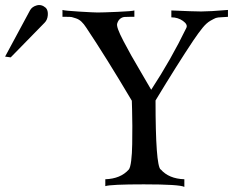

<svg xmlns="http://www.w3.org/2000/svg" viewBox="-44 -732 934 753"><path d="M850 -666Q843 -665 826 -664.5Q809 -664 802.5 -661.5Q796 -659 781 -650.5Q766 -642 750.5 -623Q735 -604 714 -573Q650 -477 566 -338Q566 -85 586 -67V-68Q618 -31 679 -29V1Q660 -9 520 -9Q390 -9 369 -2V-29Q429 -31 461 -67Q467 -74 470.5 -101.5Q474 -129 474.5 -167Q475 -205 475 -238Q475 -271 474 -303Q473 -335 473 -337Q371 -509 294 -624Q285 -638 275.5 -647Q266 -656 254 -660Q242 -664 237.5 -665Q233 -666 217.5 -666Q202 -666 201 -666V-693Q209 -690 267 -686.5Q325 -683 339 -683Q358 -683 416.5 -685.5Q475 -688 483 -691V-666Q475 -666 464.5 -666Q454 -666 445 -665.5Q436 -665 428 -659Q420 -653 416 -641Q413 -634 419 -617Q425 -600 441 -569.5Q457 -539 470.5 -515Q484 -491 510.5 -446Q537 -401 549 -380Q627 -499 687 -623Q693 -636 673.5 -650Q654 -664 628 -664V-691Q717 -687 745 -687Q778 -687 850 -693ZM136 -701Q145 -691 143.5 -672.5Q142 -654 131 -643L-2 -507L-24 -510L74 -692Q82 -706 100.5 -711Q119 -716 136 -701Z"/></svg>

Font: GFS Artemisia
Style: Regular
Weight: 400
Designer: Takis Katsoulidis and George D. Matthiopoulos
Foundry: Takis Katsoulidis and George D. Matthiopoulos
Version: Version 1.0